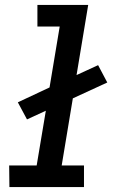

<svg xmlns="http://www.w3.org/2000/svg" viewBox="-20 -755 472 775"><path d="M18 0H319V-87H229L274 -358L413 -422L376 -492L289 -452L336 -735H131V-648H221L180 -402L52 -342L89 -273L165 -308L128 -87H17Z"/></svg>

Font: Iosevka Sparkle Medium Oblique
Style: Regular
Weight: 500
Italic angle: -9°
Designer: Belleve Invis
Foundry: Belleve Invis
Version: Version 4.5.0; ttfautohint (v1.8.3)